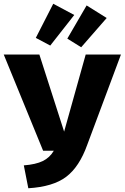

<svg xmlns="http://www.w3.org/2000/svg" viewBox="-36 -986 665 1024"><path d="M115 18 91 -104Q155 -109 192 -127Q229 -145 251 -182H194L-16 -695H174L306 -284L421 -695H609L429 -213Q387 -96 317 -43Q247 10 115 18ZM232 -743 155 -784 248 -966 360 -906ZM397 -734 323 -780 426 -957 533 -890Z"/></svg>

Font: Trujillo ExtraBold
Style: Regular
Weight: 800
Designer: Fira Sans original fonts by bBox Type GmbH, Carrois Corporate GbR, & Edenspiekermann AG / Changes by Cristiano Sobral
Foundry: Fira Sans original fonts by bBox Type GmbH, Carrois Corporate GbR, & Edenspiekermann AG / Changes by Cristiano Sobral
Version: Version 4.301;July 28, 2020;FontCreator 13.0.0.2655 64-bit